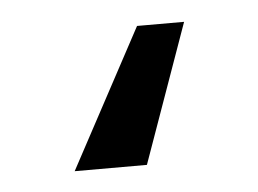

<svg xmlns="http://www.w3.org/2000/svg" viewBox="-29 -2 318 237"><g transform="rotate(-5 130.5 117.0)"><path d="M206 31.2 144.9 203.1H55.4L147.7 31.2Z"/></g></svg>

Font: Interface
Style: Regular
Weight: 400
Designer: Rasmus Andersson
Foundry: rsms
Version: Version 1.8